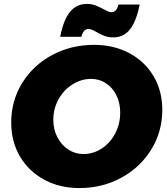

<svg xmlns="http://www.w3.org/2000/svg" viewBox="-20 -942 849 976"><path d="M805 -384Q805 -273 749 -182Q693 -91 596.5 -38.5Q500 14 384 14Q283 14 204 -29Q125 -72 81 -147.5Q37 -223 37 -319Q37 -430 93 -520.5Q149 -611 245.5 -662.5Q342 -714 458 -714Q559 -714 638 -671.5Q717 -629 761 -554Q805 -479 805 -384ZM251 -333Q251 -284 271.5 -244.5Q292 -205 327 -182Q362 -159 404 -159Q454 -159 497 -187Q540 -215 565.5 -263.5Q591 -312 591 -370Q591 -418 572 -457Q553 -496 519 -518.5Q485 -541 443 -541Q394 -541 349.5 -513.5Q305 -486 278 -438Q251 -390 251 -333ZM556 -752Q531 -752 511 -759.5Q491 -767 469 -780Q443 -795 431 -795Q403 -795 394 -755H286Q302 -839 335 -880.5Q368 -922 421 -922Q445 -922 464 -915Q483 -908 507 -895Q518 -889 528 -884.5Q538 -880 545 -880Q560 -880 568.5 -889.5Q577 -899 582 -919H690Q673 -834 641 -793Q609 -752 556 -752Z"/></svg>

Font: Gontserrat ExtraBold
Style: Italic
Weight: 800
Italic angle: -11.3°
Designer: Julieta Ulanovsky
Foundry: Julieta Ulanovsky
Version: Version 6.001